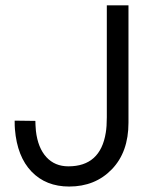

<svg xmlns="http://www.w3.org/2000/svg" viewBox="-20 -680 570 710"><path d="M455.1 -226.1Q455.1 -117.7 393.6 -54Q332 9.8 235.8 9.8Q149.9 9.8 96.7 -45.4Q43.5 -100.6 35.2 -202.1Q34.2 -211.9 34.2 -233.9L110.8 -232.9Q110.8 -220.2 112.8 -195.8Q120.1 -133.3 151.4 -99.1Q182.6 -64.9 232.9 -64.9Q351.1 -64.9 371.1 -189Q375 -211.9 375 -246.1V-660.2H455.1Z"/></svg>

Font: Human Sans
Style: Regular
Weight: 400
Designer: Tim Radville
Foundry: Continuum
Version: Version 1.000;FEAKit 1.0